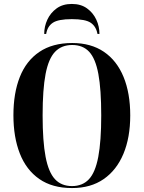

<svg xmlns="http://www.w3.org/2000/svg" viewBox="-20 -943 728 973"><path d="M345 10Q245 10 179 -36Q113 -82 80.5 -165Q48 -248 48 -359Q48 -471 80.5 -553Q113 -635 179.5 -680Q246 -725 346 -725Q441 -725 506.5 -680.5Q572 -636 606 -553.5Q640 -471 640 -358Q640 -246 605.5 -163.5Q571 -81 505.5 -35.5Q440 10 345 10ZM345 0Q398 0 430.5 -34.5Q463 -69 478 -148Q493 -227 493 -358Q493 -490 478.5 -568Q464 -646 432 -680.5Q400 -715 346 -715Q292 -715 259 -680.5Q226 -646 211 -568Q196 -490 196 -358Q196 -227 211 -148.5Q226 -70 258.5 -35Q291 0 345 0ZM204 -771Q204 -809 220 -843.5Q236 -878 267 -900.5Q298 -923 344 -923Q390 -923 421 -900.5Q452 -878 468 -843.5Q484 -809 484 -771H474Q467 -809 440 -827.5Q413 -846 344 -846Q275 -846 247.5 -827.5Q220 -809 214 -771Z"/></svg>

Font: Noto Serif Display Condensed
Style: Bold
Weight: 700
Width: 3
Designer: Monotype Design Team
Foundry: Monotype Imaging Inc.
Version: Version 2.009